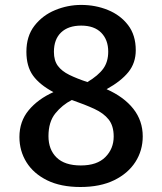

<svg xmlns="http://www.w3.org/2000/svg" viewBox="-20 -742 655 776"><path d="M528.7 -539Q528.7 -487.7 499 -450.8Q469.2 -413.8 410.8 -381.5Q481 -350.3 519 -302.1Q556.9 -253.8 556.9 -190.8Q556.9 -133.8 527.2 -87.4Q497.4 -41 441.3 -13.6Q385.1 13.8 305.1 13.8Q225.6 13.8 170.5 -13.3Q115.4 -40.5 86.9 -86.4Q58.5 -132.3 58.5 -188.2Q58.5 -251.3 95.9 -296.4Q133.3 -341.5 195.9 -369.7Q140 -399.5 113.3 -436.7Q86.7 -473.8 86.7 -532.8Q86.7 -595.9 119.2 -637.9Q151.8 -680 202.6 -701Q253.3 -722.1 308.2 -722.1Q366.2 -722.1 416.4 -701.5Q466.7 -681 497.7 -640.5Q528.7 -600 528.7 -539ZM197.9 -532.3Q197.9 -497.4 213.8 -475.9Q229.7 -454.4 260 -439.5Q290.3 -424.6 333.3 -410.3Q377.4 -436.9 397.4 -464.6Q417.4 -492.3 417.4 -533.3Q417.4 -581 389.2 -609.7Q361 -638.5 308.2 -638.5Q255.9 -638.5 226.9 -610.8Q197.9 -583.1 197.9 -532.3ZM439.5 -190.3Q439.5 -233.3 419.2 -259Q399 -284.6 361 -302.1Q323.1 -319.5 270.3 -337.9Q231.3 -317.9 203.6 -283.6Q175.9 -249.2 175.9 -191.8Q175.9 -137.4 208.7 -105.4Q241.5 -73.3 306.7 -73.3Q372.3 -73.3 405.9 -107.2Q439.5 -141 439.5 -190.3Z"/></svg>

Font: Fira Code Medium
Style: Regular
Weight: 500
Designer: Carrois Corporate, Edenspiekermann AG, Nikita Prokopov
Foundry: Carrois Corporate, Edenspiekermann AG, Nikita Prokopov
Version: Version 6.002